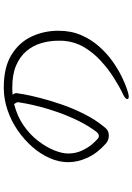

<svg xmlns="http://www.w3.org/2000/svg" viewBox="141 -854 717 1040"><g transform="rotate(-90 500.0 -333.5)"><path d="M543 -626Q533 -626 524 -625.5Q515 -625 507 -624Q516 -615 516 -603Q516 -599 510 -565Q504 -531 490.5 -477.5Q477 -424 455.5 -361Q434 -298 402.5 -235.5Q371 -173 328 -122Q320 -112 309 -107.5Q298 -103 287 -103Q261 -103 243 -119Q191 -165 166.5 -218Q142 -271 142 -323Q142 -373 164 -423Q186 -473 224.5 -517Q263 -561 313.5 -596Q364 -631 422 -651Q480 -671 539 -672H548Q655 -672 722.5 -631Q790 -590 822 -522.5Q854 -455 854 -376Q854 -308 830.5 -253.5Q807 -199 769.5 -156.5Q732 -114 689 -83.5Q646 -53 606 -33.5Q566 -14 537 -4.5Q508 5 499 5Q484 5 484 -3Q484 -14 510 -26Q552 -46 600 -76.5Q648 -107 691.5 -147Q735 -187 764.5 -236.5Q794 -286 799 -344Q800 -352 800 -360Q800 -368 800 -376Q800 -424 787 -468.5Q774 -513 744.5 -548.5Q715 -584 666.5 -605Q618 -626 547 -626ZM457 -616Q392 -600 342 -565.5Q292 -531 258 -487Q224 -443 206.5 -399.5Q189 -356 189 -323Q189 -283 204.5 -249.5Q220 -216 239 -194Q258 -172 268 -164Q275 -157 285 -157Q296 -157 307 -171Q340 -215 366 -268Q392 -321 411 -374.5Q430 -428 442 -474.5Q454 -521 460 -553.5Q466 -586 467 -595Q467 -600 462 -608Q457 -616 457 -616Z"/></g></svg>

Font: Moon Stars Kai T HW Light
Style: Regular
Weight: 300
Designer: GuiWonder
Version: Version 1.101